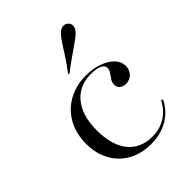

<svg xmlns="http://www.w3.org/2000/svg" viewBox="-193 -770 887 887"><g transform="rotate(-45 250.5 -326.0)"><path d="M274.2 11.3Q211.3 11.3 163.3 -15.3Q115.3 -41.9 88.7 -90.3Q62.1 -138.7 62.1 -202.4Q62.1 -268.5 90.3 -319.4Q118.5 -370.2 169.4 -398.4Q220.2 -426.6 285.5 -426.6Q330.6 -426.6 367.3 -413.3Q404 -400 425.4 -377.8Q446.8 -355.6 446.8 -326.6Q446.8 -301.6 430.2 -284.7Q413.7 -267.7 388.7 -267.7Q369.4 -267.7 358.1 -277.8Q346.8 -287.9 346.8 -304.8Q346.8 -318.5 355.2 -331Q363.7 -343.5 372.2 -356Q380.6 -368.5 380.6 -380.6Q380.6 -396.8 360.9 -406Q341.1 -415.3 307.3 -415.3Q229 -415.3 185.1 -361.3Q141.1 -307.3 141.1 -211.3Q141.1 -114.5 183.5 -61.7Q225.8 -8.9 304.8 -8.9Q349.2 -8.9 387.5 -31.5Q425.8 -54 450.8 -101.6L458.1 -95.2Q433.1 -44.4 385.1 -16.5Q337.1 11.3 274.2 11.3ZM236.3 -485.5 232.3 -490.3Q260.5 -527.4 279.8 -557.7Q299.2 -587.9 314.1 -610.9Q329 -633.9 342.7 -647.6Q358.1 -662.1 372.6 -662.5Q387.1 -662.9 396.8 -653.2Q406.5 -644.4 406 -629.8Q405.6 -615.3 391.1 -600Q382.3 -590.3 367.3 -579.4Q352.4 -568.5 332.7 -554.8Q312.9 -541.1 288.7 -524.2Q264.5 -507.3 236.3 -485.5Z"/></g></svg>

Font: Playfair 144pt SemiExpanded Light
Style: Regular
Weight: 300
Width: 6
Designer: Claus Eggers Sørensen
Foundry: Claus Eggers Sørensen
Version: Version 2.203